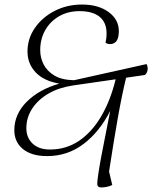

<svg xmlns="http://www.w3.org/2000/svg" viewBox="-20 -675 681 845"><path d="M474 139Q463 145 449 147.5Q435 150 426 150Q408 150 408 134Q408 121 413 88Q418 55 426.5 9.5Q435 -36 445.5 -87.5Q456 -139 465 -187Q419 -96 348.5 -42Q278 12 187 12Q119 12 81 -19Q43 -50 43 -102Q43 -172 97 -226.5Q151 -281 241 -307Q172 -319 136.5 -357Q101 -395 101 -448Q101 -505 133.5 -552Q166 -599 220.5 -627Q275 -655 341 -655Q413 -655 458 -622Q503 -589 503 -538Q503 -481 464 -481Q451 -481 444 -488Q446 -493 447.5 -504.5Q449 -516 449 -528Q449 -576 418.5 -601Q388 -626 330 -626Q280 -626 241 -604Q202 -582 179.5 -543Q157 -504 157 -454Q157 -421 172 -391.5Q187 -362 219.5 -342.5Q252 -323 306 -322L625 -393Q630 -384 630 -374Q630 -356 618 -345L535 -333Q516 -255 498 -153Q480 -51 460 80ZM96 -111Q96 -69 123.5 -43Q151 -17 200 -17Q271 -17 327.5 -55Q384 -93 425 -162.5Q466 -232 489 -326L302 -299Q240 -290 194 -263.5Q148 -237 122 -197.5Q96 -158 96 -111Z"/></svg>

Font: Petrona ExtraLight
Style: Italic
Weight: 200
Italic angle: -9°
Designer: Ringo R. Seeber
Foundry: Ringo R. Seeber
Version: Version 2.001; ttfautohint (v1.8.3)